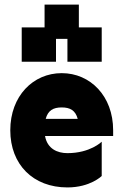

<svg xmlns="http://www.w3.org/2000/svg" viewBox="-20 -820 540 840"><path d="M75 -700V-550H225V-650H275V-550H425V-700H325V-800H175V-700ZM25 -250C25 -100 125 0 275 0C375 0 425 -50 425 -50V-200C425 -200 375 -150 275 -150C231 -150 187 -169 177 -225H475V-250C475 -400 375 -500 250 -500C125 -500 25 -400 25 -250ZM180 -300C190 -337 213 -350 250 -350C287 -350 310 -337 320 -300Z"/></svg>

Font: LS-VG5000 Bold
Style: Regular
Weight: 400
Designer: Justin Bihan, 2021
Foundry: Justin Bihan, 2021
Version: Version 1.000;Glyphs 3.1.2 (3151)